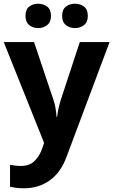

<svg xmlns="http://www.w3.org/2000/svg" viewBox="-20 -772 609 1032"><path d="M0 -546H163L266 -239Q274 -217 278 -193.5Q282 -170 284 -144H287Q290 -170 295.5 -193.5Q301 -217 308 -239L409 -546H569L338 70Q307 155 247.5 197.5Q188 240 110 240Q85 240 66.5 237.5Q48 235 34 232V114Q45 116 60.5 118Q76 120 93 120Q140 120 167.5 91.5Q195 63 208 23L217 -4ZM117 -686Q117 -721 137 -736.5Q157 -752 184.9 -752Q212.8 -752 233.4 -736.6Q254 -721.2 254 -686.4Q254 -653 233.4 -637Q212.8 -621 184.9 -621Q157 -621 137 -637.2Q117 -653.5 117 -686ZM314 -686Q314 -721 334.1 -736.5Q354.3 -752 382.6 -752Q411 -752 431.5 -736.6Q452 -721.2 452 -686.4Q452 -653 431.4 -637Q410.9 -621 383 -621Q354.5 -621 334.2 -637.2Q314 -653.5 314 -686Z"/></svg>

Font: Noto Sans Lisu
Style: Regular
Weight: 400
Designer: Monotype Design Team. David Williams.
Foundry: Monotype Imaging Inc.
Version: Version 2.102